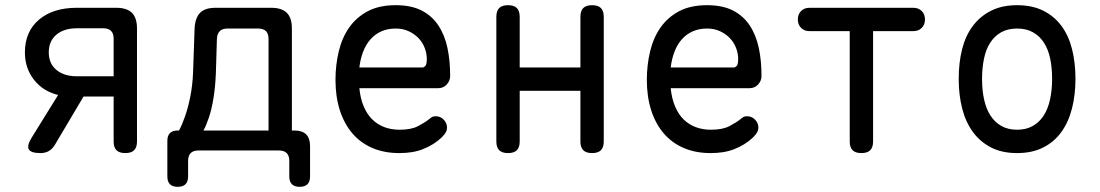

<svg xmlns="http://www.w3.org/2000/svg" viewBox="-20 -580 4240 740"><path d="M136 10Q99 10 91 -4.5Q83 -19 103 -51L204 -214Q146 -228 111 -272.5Q76 -317 76 -378Q76 -458 130 -504Q184 -550 276 -550H428Q469 -550 488.5 -530.5Q508 -511 508 -470V-35Q508 -12 497 -1Q486 10 463 10Q440 10 429 -1Q418 -12 418 -35V-208H302L191 -21Q181 -5 167.5 2.5Q154 10 136 10ZM418 -431Q418 -451 408 -461Q398 -471 378 -471H276Q227 -471 197.5 -446.5Q168 -422 168 -378Q168 -335 197.5 -310.5Q227 -286 276 -286H418Z M665 140Q645 140 635 130Q625 120 625 100V-37Q625 -57 635 -67Q645 -77 665 -77H670Q681 -97 693 -131Q705 -165 713.5 -208Q722 -251 724 -298L730 -470Q732 -511 751 -530.5Q770 -550 811 -550H1025Q1066 -550 1085.5 -530.5Q1105 -511 1105 -470V-77H1115Q1145 -77 1160 -62Q1175 -47 1175 -17V100Q1175 120 1165 130Q1155 140 1135 140Q1115 140 1105 130Q1095 120 1095 100V40Q1095 20 1085 10Q1075 0 1055 0H745Q725 0 715 10Q705 20 705 40V100Q705 120 695 130Q685 140 665 140ZM1015 -430Q1015 -450 1005 -460Q995 -470 975 -470H857Q837 -470 827 -460Q817 -450 816 -430L812 -298Q810 -247 803 -203Q796 -159 785 -126.5Q774 -94 764 -77H1015Z M1659 -132Q1678 -132 1690.5 -118.5Q1703 -105 1703 -88Q1703 -79 1698.5 -70.5Q1694 -62 1682 -50Q1666 -35 1648 -24Q1630 -13 1609.5 -5Q1589 3 1566.5 6.5Q1544 10 1519 10Q1461 10 1415.5 -9.5Q1370 -29 1338.5 -65.5Q1307 -102 1290 -154.5Q1273 -207 1273 -272Q1273 -329 1285.5 -381.5Q1298 -434 1325.5 -473.5Q1353 -513 1397 -536.5Q1441 -560 1505 -560Q1565 -560 1605 -539.5Q1645 -519 1669.5 -482Q1694 -445 1704.5 -395.5Q1715 -346 1715 -287Q1715 -269 1702 -254.5Q1689 -240 1668 -240H1365Q1369 -200 1382 -169.5Q1395 -139 1415 -119.5Q1435 -100 1461.5 -90Q1488 -80 1520 -80Q1565 -80 1591.5 -94Q1618 -108 1633 -120Q1641 -127 1646 -129.5Q1651 -132 1659 -132ZM1609 -320Q1614 -320 1619.5 -326Q1625 -332 1625 -353Q1625 -374 1617 -395Q1609 -416 1593.5 -432.5Q1578 -449 1555.5 -459.5Q1533 -470 1505 -470Q1474 -470 1449.5 -459Q1425 -448 1407.5 -428Q1390 -408 1379.5 -380.5Q1369 -353 1365 -320Z M1938 10Q1915 10 1904 -1Q1893 -12 1893 -35V-515Q1893 -538 1904 -549Q1915 -560 1938 -560Q1961 -560 1972 -549Q1983 -538 1983 -515V-320H2217V-515Q2217 -538 2228 -549Q2239 -560 2262 -560Q2285 -560 2296 -549Q2307 -538 2307 -515V-35Q2307 -12 2296 -1Q2285 10 2262 10Q2239 10 2228 -1Q2217 -12 2217 -35V-230H1983V-35Q1983 -12 1972 -1Q1961 10 1938 10Z M2859 -132Q2878 -132 2890.5 -118.5Q2903 -105 2903 -88Q2903 -79 2898.5 -70.5Q2894 -62 2882 -50Q2866 -35 2848 -24Q2830 -13 2809.5 -5Q2789 3 2766.5 6.5Q2744 10 2719 10Q2661 10 2615.5 -9.5Q2570 -29 2538.5 -65.5Q2507 -102 2490 -154.5Q2473 -207 2473 -272Q2473 -329 2485.5 -381.5Q2498 -434 2525.5 -473.5Q2553 -513 2597 -536.5Q2641 -560 2705 -560Q2765 -560 2805 -539.5Q2845 -519 2869.5 -482Q2894 -445 2904.5 -395.5Q2915 -346 2915 -287Q2915 -269 2902 -254.5Q2889 -240 2868 -240H2565Q2569 -200 2582 -169.5Q2595 -139 2615 -119.5Q2635 -100 2661.5 -90Q2688 -80 2720 -80Q2765 -80 2791.5 -94Q2818 -108 2833 -120Q2841 -127 2846 -129.5Q2851 -132 2859 -132ZM2809 -320Q2814 -320 2819.5 -326Q2825 -332 2825 -353Q2825 -374 2817 -395Q2809 -416 2793.5 -432.5Q2778 -449 2755.5 -459.5Q2733 -470 2705 -470Q2674 -470 2649.5 -459Q2625 -448 2607.5 -428Q2590 -408 2579.5 -380.5Q2569 -353 2565 -320Z M3255 -460H3100Q3080 -460 3067.5 -472.5Q3055 -485 3055 -505Q3055 -525 3067.5 -537.5Q3080 -550 3100 -550H3500Q3520 -550 3532.5 -537.5Q3545 -525 3545 -505Q3545 -485 3532.5 -472.5Q3520 -460 3500 -460H3345V-35Q3345 -12 3334 -1Q3323 10 3300 10Q3277 10 3266 -1Q3255 -12 3255 -35Z M3900 10Q3842 10 3800 -11.5Q3758 -33 3730 -71Q3702 -109 3688.5 -161.5Q3675 -214 3675 -276Q3675 -338 3688 -390Q3701 -442 3729 -479.5Q3757 -517 3799.5 -538.5Q3842 -560 3900 -560Q3959 -560 4001.5 -538.5Q4044 -517 4071.5 -479.5Q4099 -442 4112 -390Q4125 -338 4125 -276Q4125 -214 4111.5 -161.5Q4098 -109 4070.5 -71Q4043 -33 4000.5 -11.5Q3958 10 3900 10ZM3900 -80Q3935 -80 3960.5 -94.5Q3986 -109 4002.5 -134.5Q4019 -160 4027 -196.5Q4035 -233 4035 -276Q4035 -319 4027.5 -354.5Q4020 -390 4003.5 -415.5Q3987 -441 3961.5 -455.5Q3936 -470 3900 -470Q3864 -470 3838.5 -455.5Q3813 -441 3796.5 -415.5Q3780 -390 3772.5 -354Q3765 -318 3765 -275Q3765 -232 3773 -196Q3781 -160 3797.5 -134.5Q3814 -109 3839.5 -94.5Q3865 -80 3900 -80Z"/></svg>

Font: Maple Mono
Style: Regular
Weight: 400
Monospace: yes
Designer: subframe7536
Version: Version 7.300